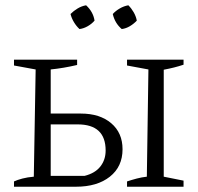

<svg xmlns="http://www.w3.org/2000/svg" viewBox="-20 -707 749 727"><path d="M461 0V-20Q479 -26 498 -31Q517 -36 536 -38L542 -444L461 -459V-481H675V-462Q657 -456 639 -451.5Q621 -447 600 -443V-38L675 -23V0ZM33 0V-20Q46 -26 65 -31Q84 -36 108 -38L115 -444L33 -459V-481H272V-461Q221 -449 172 -444V-277H286Q358 -277 401 -240.5Q444 -204 444 -142Q444 -76 396 -38Q348 0 268 0ZM172 -41H300Q340 -51 360 -76.5Q380 -102 380 -137Q380 -236 274 -236H172ZM306 -687Q333 -662 338 -629Q328 -617 312.5 -608Q297 -599 281 -597Q269 -608 260 -623Q251 -638 247 -654Q259 -666 274 -675Q289 -684 306 -687ZM466 -687Q478 -675 486.5 -660Q495 -645 498 -629Q487 -617 472 -608Q457 -599 441 -597Q415 -619 407 -654Q418 -666 433.5 -675Q449 -684 466 -687Z"/></svg>

Font: Piazzolla Light
Style: Regular
Weight: 300
Designer: Juan Pablo del Peral
Foundry: Huerta Tipografica
Version: Version 1.330